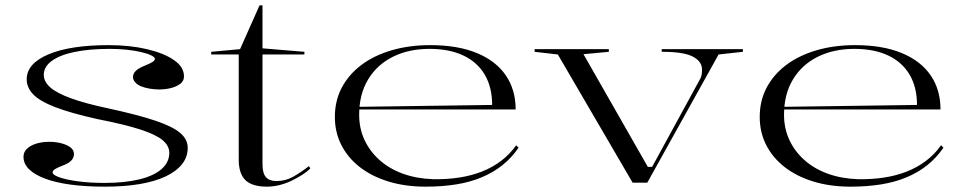

<svg xmlns="http://www.w3.org/2000/svg" viewBox="-20 -684 3612 719"><path d="M373 15Q302 15 245.5 7.5Q189 0 149 -15Q109 -30 88.5 -50.5Q68 -71 68 -97Q68 -115 81.5 -127.5Q95 -140 117 -146.5Q139 -153 164 -153Q188 -153 209.5 -147.5Q231 -142 244 -132Q257 -122 257 -107Q257 -94 248 -84Q239 -74 222 -67Q196 -57 186.5 -51Q177 -45 177 -38Q177 -29 202.5 -20Q228 -11 272 -5Q316 1 371 1Q446 1 500.5 -12Q555 -25 584.5 -50.5Q614 -76 614 -112Q614 -138 589 -159Q564 -180 505.5 -199Q447 -218 345 -238Q246 -260 187.5 -282.5Q129 -305 104.5 -330.5Q80 -356 80 -387Q80 -446 161.5 -480.5Q243 -515 387 -515Q466 -515 530 -500Q594 -485 631.5 -459Q669 -433 669 -398Q669 -381 655.5 -370.5Q642 -360 621 -354.5Q600 -349 576 -349Q558 -349 540.5 -352Q523 -355 509 -360.5Q495 -366 486.5 -375.5Q478 -385 478 -396Q478 -421 522 -438Q544 -447 552 -452.5Q560 -458 560 -464Q560 -470 545.5 -477Q531 -484 506.5 -489.5Q482 -495 452.5 -498Q423 -501 392 -501Q315 -501 259.5 -489.5Q204 -478 174 -456Q144 -434 144 -404Q144 -378 168.5 -356.5Q193 -335 247 -315.5Q301 -296 386 -278Q497 -254 562 -232Q627 -210 655 -186Q683 -162 683 -130Q683 -96 661.5 -69Q640 -42 599.5 -23Q559 -4 502 5.5Q445 15 373 15Z M980 15Q924 15 899 -9.5Q874 -34 874 -86V-480H771V-490L879 -500L952 -664H963V-503L1120 -490V-480H963V-69Q963 -35 976 -20.5Q989 -6 1015 -6Q1049 -6 1077.5 -22Q1106 -38 1137 -62L1142 -53Q1130 -41 1112 -29.5Q1094 -18 1072.5 -7.5Q1051 3 1027 9Q1003 15 980 15Z M1591 -515Q1694 -515 1765.5 -485.5Q1837 -456 1874 -402Q1911 -348 1911 -274H1324V-284L1823 -291Q1823 -357 1795.5 -404Q1768 -451 1715.5 -476Q1663 -501 1588 -501Q1511 -501 1451.5 -471.5Q1392 -442 1358.5 -386.5Q1325 -331 1325 -254Q1325 -203 1345 -160Q1365 -117 1401.5 -84.5Q1438 -52 1489 -33.5Q1540 -15 1602 -13Q1653 -12 1699 -19Q1745 -26 1784.5 -41.5Q1824 -57 1856.5 -81.5Q1889 -106 1913 -140L1922 -131Q1896 -93 1861.5 -65.5Q1827 -38 1784 -20Q1741 -2 1688.5 6.5Q1636 15 1574 15Q1497 15 1434 -4.5Q1371 -24 1326.5 -59Q1282 -94 1258 -141.5Q1234 -189 1234 -246Q1234 -307 1260 -356Q1286 -405 1333 -440.5Q1380 -476 1446 -495.5Q1512 -515 1591 -515Z M2349 0 2069 -480 1982 -490V-500H2260V-490L2165 -481L2406 -59H2422L2600 -385Q2605 -392 2607 -402Q2609 -412 2609 -422Q2609 -438 2601 -450Q2593 -462 2575.5 -471.5Q2558 -481 2529 -485.5Q2500 -490 2458 -490V-500H2762V-490L2671 -480L2404 0Z M3182 -515Q3285 -515 3356.5 -485.5Q3428 -456 3465 -402Q3502 -348 3502 -274H2915V-284L3414 -291Q3414 -357 3386.5 -404Q3359 -451 3306.5 -476Q3254 -501 3179 -501Q3102 -501 3042.5 -471.5Q2983 -442 2949.5 -386.5Q2916 -331 2916 -254Q2916 -203 2936 -160Q2956 -117 2992.5 -84.5Q3029 -52 3080 -33.5Q3131 -15 3193 -13Q3244 -12 3290 -19Q3336 -26 3375.5 -41.5Q3415 -57 3447.5 -81.5Q3480 -106 3504 -140L3513 -131Q3487 -93 3452.5 -65.5Q3418 -38 3375 -20Q3332 -2 3279.5 6.5Q3227 15 3165 15Q3088 15 3025 -4.5Q2962 -24 2917.5 -59Q2873 -94 2849 -141.5Q2825 -189 2825 -246Q2825 -307 2851 -356Q2877 -405 2924 -440.5Q2971 -476 3037 -495.5Q3103 -515 3182 -515Z"/></svg>

Font: Kalnia SemiExpanded Light
Style: Regular
Weight: 300
Width: 6
Designer: Frida Medrano
Foundry: Frida Medrano
Version: Version 1.105